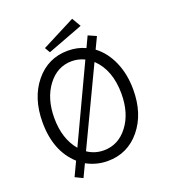

<svg xmlns="http://www.w3.org/2000/svg" viewBox="-164 -987 1024 1166"><g transform="rotate(-20 348.0 -403.5)"><path d="M473 -812 243 -725 223 -759 439 -870ZM509 -645Q571 -599 606 -519Q641 -439 641 -339Q641 -183 559 -83.5Q477 16 348 16Q276 16 212 -19L173 63L124 39L167 -52Q55 -153 55 -340Q55 -497 137 -597Q219 -697 348 -697Q409 -697 460 -673L493 -743L545 -720ZM131 -340Q131 -206 201 -123L430 -610Q390 -629 348 -629Q254 -629 192.5 -547.5Q131 -466 131 -340ZM348 -53Q442 -53 503.5 -133.5Q565 -214 565 -340Q565 -494 477 -577L243 -85Q290 -53 348 -53Z"/></g></svg>

Font: Didact Gothic
Style: Regular
Weight: 400
Designer: Daniel Johnson
Foundry: Daniel Johnson
Version: Version 2.101;PS 002.101;hotconv 1.0.88;makeotf.lib2.5.64775